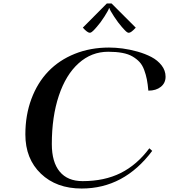

<svg xmlns="http://www.w3.org/2000/svg" viewBox="-20 -1086 982 1116"><path d="M628.4 -1065.9 769 -925.3Q742.2 -895.5 729 -895.5Q721.2 -895.5 712.9 -903.1Q704.6 -910.6 687.5 -930.2Q667.5 -952.6 642.8 -990.2Q618.2 -1027.8 615.7 -1039.1H613.8Q611.3 -1027.8 587.2 -990Q563 -952.1 543 -930.2Q530.3 -916 525.4 -910.6Q520.5 -905.3 513.9 -900.4Q507.3 -895.5 502 -895.5Q488.3 -895.5 461.4 -925.3L601.1 -1065.9ZM864.7 -209Q700.7 9.8 454.6 9.8Q307.6 9.8 217.5 -76.7Q127.4 -163.1 127.4 -304.7Q127.4 -417 162.6 -511.2Q197.8 -605.5 261 -671.1Q324.2 -736.8 414.8 -773.2Q505.4 -809.6 613.8 -809.6Q650.9 -809.6 692.4 -804.2Q733.9 -798.8 779.1 -786.1Q824.2 -773.4 860.1 -754.6Q896 -735.8 919.2 -706.1Q942.4 -676.3 942.4 -640.1Q942.4 -603.5 914.8 -581.3Q887.2 -559.1 842.3 -559.1Q838.9 -597.7 833.5 -625Q828.1 -652.3 817.9 -679.9Q807.6 -707.5 791.3 -725.3Q774.9 -743.2 750.5 -757.6Q726.1 -772 690.7 -778.6Q655.3 -785.2 608.9 -785.2Q511.7 -785.2 437.3 -718.5Q362.8 -651.9 322 -529.8Q281.2 -407.7 281.2 -248.5Q281.2 -143.6 327.1 -88.4Q373 -33.2 460 -33.2Q586.9 -33.2 681.4 -80.3Q775.9 -127.4 848.1 -224.1Z"/></svg>

Font: QumpellkaNo12
Style: Regular
Weight: 500
Designer: gluk (gluksza@wp.pl)
Foundry: gluk (gluksza@wp.pl)
Version: Version 00.480